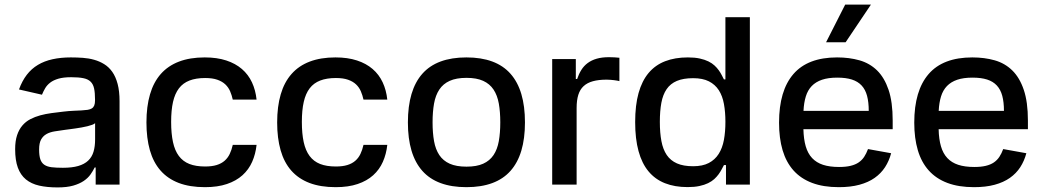

<svg xmlns="http://www.w3.org/2000/svg" viewBox="-20 -802 4532 834"><path d="M45.8 -154.1Q45.8 -189.6 54.2 -214.7Q62.5 -239.7 77.1 -256.7Q91.6 -273.8 111.7 -284.3Q131.7 -294.7 154.8 -301Q177.9 -307.2 203.5 -310.7Q229 -314.3 255 -317.1Q279.5 -320 299.2 -320.8Q318.9 -321.7 334.2 -322.4Q349.4 -323.2 360.6 -324.9Q371.8 -326.7 378.9 -331.1Q386 -335.6 389.4 -343.9Q392.8 -352.3 392.8 -366.5V-369Q392.8 -398.8 388.7 -417.8Q384.6 -436.8 373.2 -447.6Q361.9 -458.5 341.6 -462.5Q321.4 -466.6 289.1 -466.6Q255.7 -466.6 233.8 -460.2Q212 -453.8 198.2 -443.2Q184.3 -432.5 176.3 -418.9Q168.3 -405.2 162.3 -390.6L62.5 -413.4Q76 -450.6 96.4 -477.1Q116.8 -503.6 144.7 -520.2Q172.6 -536.9 208.3 -544.7Q244 -552.6 287.6 -552.6Q313.9 -552.6 339.7 -550.8Q365.4 -549 388.8 -542.4Q412.3 -535.9 432.5 -523.4Q452.8 -511 467.7 -489.9Q482.6 -468.8 490.9 -437.5Q499.3 -406.2 499.3 -362.2V0H395.6V-74.6H391.3Q383.9 -59.3 372.9 -43.9Q361.9 -28.4 343.6 -16Q325.3 -3.6 297.9 4.3Q270.6 12.1 230.1 12.1Q184.7 12.1 150.2 4.3Q115.8 -3.6 92.5 -22.7Q69.2 -41.9 57.5 -73.9Q45.8 -105.8 45.8 -154.1ZM253.2 -73.2Q293 -73.2 319.8 -81Q346.6 -88.8 362.9 -104.2Q379.3 -119.7 386.2 -142.8Q393.1 -165.8 393.1 -196.7V-267Q389.2 -263.1 380.5 -259.9Q371.8 -256.7 359.9 -253.7Q348 -250.7 334.5 -248.4Q321 -246.1 307.7 -244.1Q294.4 -242.2 282.3 -240.6Q270.2 -239 261.7 -237.9Q238.6 -234.7 218.2 -231.5Q197.8 -228.3 182.7 -220.2Q167.6 -212 158.7 -196.4Q149.9 -180.8 149.9 -152.7Q149.9 -126.4 155 -110.6Q160.2 -94.8 172.2 -86.5Q184.3 -78.1 204.2 -75.6Q224.1 -73.2 253.2 -73.2Z M616.1 -270.2Q616.1 -339.5 631.6 -392.2Q647 -445 678.4 -480.6Q709.9 -516.3 757.5 -534.4Q805 -552.6 869.3 -552.6Q922.6 -552.6 962.7 -539.4Q1002.8 -526.3 1030.7 -502.3Q1058.6 -478.3 1074.4 -444.4Q1090.2 -410.5 1094.5 -369.3H991.1Q986.9 -388.5 979.6 -405.5Q972.3 -422.6 958.8 -435.4Q945.3 -448.2 924.2 -455.6Q903.1 -463.1 871.1 -463.1Q831.3 -463.1 803.1 -452.2Q774.9 -441.4 757.3 -418.3Q739.7 -395.2 731.5 -359.2Q723.4 -323.2 723.4 -272.7Q723.4 -221.6 731.4 -184.8Q739.3 -148.1 756.9 -124.5Q774.5 -100.9 802.6 -89.8Q830.6 -78.8 871.1 -78.8Q900.6 -78.8 921.2 -85.2Q941.8 -91.6 955.6 -103.7Q969.5 -115.8 977.8 -133.2Q986.2 -150.6 991.1 -172.6H1094.5Q1090.2 -132.8 1075.3 -99.1Q1060.4 -65.3 1033.2 -40.8Q1006 -16.3 965.7 -2.7Q925.4 11 870.4 11Q804.3 11 756.4 -7.3Q708.5 -25.6 677.2 -61.3Q646 -96.9 631 -149.5Q616.1 -202.1 616.1 -270.2Z M1183.9 -270.2Q1183.9 -339.5 1199.4 -392.2Q1214.8 -445 1246.3 -480.6Q1277.7 -516.3 1325.3 -534.4Q1372.9 -552.6 1437.1 -552.6Q1490.4 -552.6 1530.5 -539.4Q1570.7 -526.3 1598.5 -502.3Q1626.4 -478.3 1642.2 -444.4Q1658 -410.5 1662.3 -369.3H1558.9Q1554.7 -388.5 1547.4 -405.5Q1540.1 -422.6 1526.6 -435.4Q1513.1 -448.2 1492 -455.6Q1470.9 -463.1 1438.9 -463.1Q1399.1 -463.1 1370.9 -452.2Q1342.7 -441.4 1325.1 -418.3Q1307.5 -395.2 1299.4 -359.2Q1291.2 -323.2 1291.2 -272.7Q1291.2 -221.6 1299.2 -184.8Q1307.2 -148.1 1324.8 -124.5Q1342.3 -100.9 1370.4 -89.8Q1398.4 -78.8 1438.9 -78.8Q1468.4 -78.8 1489 -85.2Q1509.6 -91.6 1523.4 -103.7Q1537.3 -115.8 1545.6 -133.2Q1554 -150.6 1558.9 -172.6H1662.3Q1658 -132.8 1643.1 -99.1Q1628.2 -65.3 1601 -40.8Q1573.9 -16.3 1533.6 -2.7Q1493.3 11 1438.2 11Q1372.2 11 1324.2 -7.3Q1276.3 -25.6 1245 -61.3Q1213.8 -96.9 1198.9 -149.5Q1183.9 -202.1 1183.9 -270.2Z M1751.8 -270.2Q1751.8 -410.9 1814.6 -481.7Q1877.5 -552.6 2006 -552.6Q2134.6 -552.6 2197.4 -481.7Q2260.3 -410.9 2260.3 -270.2Q2260.3 -130.3 2197.4 -59.7Q2134.6 11 2006 11Q1877.5 11 1814.6 -59.7Q1751.8 -130.3 1751.8 -270.2ZM1859 -270.6Q1859 -224.8 1865.4 -188.9Q1871.8 -153.1 1888.3 -128.4Q1904.8 -103.7 1933.4 -90.9Q1962 -78.1 2006.4 -78.1Q2050.4 -78.1 2078.8 -90.9Q2107.2 -103.7 2123.8 -128.4Q2140.3 -153.1 2146.7 -188.9Q2153.1 -224.8 2153.1 -270.6Q2153.1 -316.4 2146.7 -352.3Q2140.3 -388.1 2123.8 -413Q2107.2 -437.9 2078.8 -450.8Q2050.4 -463.8 2006.4 -463.8Q1962 -463.8 1933.4 -450.8Q1904.8 -437.9 1888.3 -413Q1871.8 -388.1 1865.4 -352.3Q1859 -316.4 1859 -270.6Z M2378.6 0V-545.5H2481.2V-458.8H2486.9Q2494.3 -480.8 2505.3 -498.4Q2516.3 -516 2532.8 -528.2Q2549.4 -540.5 2572.1 -547.1Q2594.8 -553.6 2625.4 -553.6Q2635.7 -553.6 2649 -552.9Q2662.3 -552.2 2670.5 -551.1V-449.6Q2667.3 -450.6 2661.2 -451.7Q2655.2 -452.8 2647.7 -453.7Q2640.3 -454.5 2631.7 -455.3Q2623.2 -456 2615.1 -456Q2580.3 -456 2555.6 -449.2Q2530.9 -442.5 2515.1 -427.9Q2499.3 -413.4 2492 -389.9Q2484.7 -366.5 2484.7 -333.1V0Z M2968 -552.6Q2997.9 -552.6 3019.7 -547.8Q3041.5 -543 3057.4 -535.2Q3073.2 -527.3 3083.8 -517.4Q3094.5 -507.5 3102.1 -496.8Q3109.7 -486.2 3114.9 -475.9Q3120 -465.6 3124.6 -457H3131V-727.3H3237.2V0H3133.5V-84.9H3124.6Q3120 -76.3 3114.5 -65.9Q3109 -55.4 3101.2 -44.7Q3093.4 -34.1 3082.6 -24.1Q3071.7 -14.2 3055.8 -6.4Q3039.8 1.4 3018.1 6Q2996.4 10.7 2967 10.7Q2910.9 10.7 2868.3 -6.2Q2825.6 -23.1 2796.9 -57.7Q2768.1 -92.3 2753.6 -145.6Q2739 -198.9 2739 -271.7Q2739 -344.8 2753.7 -397.7Q2768.5 -450.6 2797.4 -485.1Q2826.3 -519.5 2869.1 -536Q2911.9 -552.6 2968 -552.6ZM2846.2 -272.7Q2846.2 -225.1 2853 -189.1Q2859.7 -153.1 2876.2 -128.7Q2892.8 -104.4 2920.6 -92.2Q2948.5 -79.9 2990.8 -79.9Q3031.6 -79.9 3058.6 -93.9Q3085.6 -108 3101.7 -133.3Q3117.9 -158.7 3124.5 -194.2Q3131 -229.8 3131 -272.7Q3131 -315.3 3124.6 -350.3Q3118.3 -385.3 3102.3 -410.2Q3086.3 -435 3059.3 -448.7Q3032.3 -462.4 2990.8 -462.4Q2948.2 -462.4 2920.1 -450.5Q2892 -438.6 2875.7 -414.8Q2859.4 -391 2852.8 -355.5Q2846.2 -320 2846.2 -272.7Z M3364 -269.2Q3364 -408.4 3426.5 -480.5Q3489 -552.6 3616.1 -552.6Q3669 -552.6 3713.4 -540Q3757.8 -527.3 3789.8 -496.1Q3821.7 -464.8 3839.7 -411.9Q3857.6 -359 3857.6 -278.4V-240.8H3469.8Q3470.9 -197.4 3479.9 -166.4Q3489 -135.3 3507.6 -115.4Q3526.3 -95.5 3555 -86.1Q3583.8 -76.7 3624.6 -76.7Q3654.1 -76.7 3674.7 -81.7Q3695.3 -86.6 3709.7 -96.4Q3724.1 -106.2 3733.7 -120.7Q3743.3 -135.3 3750.4 -154.5L3850.9 -136.4Q3842 -103 3824.4 -75.8Q3806.8 -48.7 3779.3 -29.3Q3751.8 -9.9 3713.2 0.5Q3674.7 11 3623.6 11Q3556.5 11 3507.6 -7.5Q3458.8 -25.9 3426.8 -61.6Q3394.9 -97.3 3379.4 -149.5Q3364 -201.7 3364 -269.2ZM3470.2 -320.3H3753.6Q3753.6 -358.3 3746.3 -385.7Q3739 -413 3722.7 -430.6Q3706.3 -448.2 3680.4 -456.5Q3654.5 -464.8 3616.8 -464.8Q3577.8 -464.8 3550.6 -455.6Q3523.4 -446.4 3506 -428.3Q3488.6 -410.2 3480.3 -383.2Q3471.9 -356.2 3470.2 -320.3ZM3651.3 -782H3763.1L3653.1 -618.3H3568.2Z M3951.3 -269.2Q3951.3 -408.4 4013.8 -480.5Q4076.3 -552.6 4203.5 -552.6Q4256.4 -552.6 4300.8 -540Q4345.2 -527.3 4377.1 -496.1Q4409.1 -464.8 4427 -411.9Q4445 -359 4445 -278.4V-240.8H4057.2Q4058.2 -197.4 4067.3 -166.4Q4076.3 -135.3 4095 -115.4Q4113.6 -95.5 4142.4 -86.1Q4171.2 -76.7 4212 -76.7Q4241.5 -76.7 4262.1 -81.7Q4282.7 -86.6 4297.1 -96.4Q4311.4 -106.2 4321 -120.7Q4330.6 -135.3 4337.7 -154.5L4438.2 -136.4Q4429.3 -103 4411.8 -75.8Q4394.2 -48.7 4366.7 -29.3Q4339.1 -9.9 4300.6 0.5Q4262.1 11 4210.9 11Q4143.8 11 4095 -7.5Q4046.2 -25.9 4014.2 -61.6Q3982.2 -97.3 3966.8 -149.5Q3951.3 -201.7 3951.3 -269.2ZM4057.5 -320.3H4340.9Q4340.9 -358.3 4333.6 -385.7Q4326.3 -413 4310 -430.6Q4293.7 -448.2 4267.8 -456.5Q4241.8 -464.8 4204.2 -464.8Q4165.1 -464.8 4138 -455.6Q4110.8 -446.4 4093.4 -428.3Q4076 -410.2 4067.6 -383.2Q4059.3 -356.2 4057.5 -320.3Z"/></svg>

Font: Cannonade Med
Style: Regular
Weight: 500
Designer: Rasmus Andersson
Foundry: rsms
Version: Version 3.012;git-f93a4a705